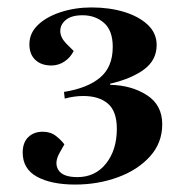

<svg xmlns="http://www.w3.org/2000/svg" viewBox="-20 -858 473 516"><path d="M401 -737Q401 -697 368 -672Q335 -647 276 -633V-630Q333 -629 374.5 -602.5Q416 -576 416 -524Q416 -474 383 -437.5Q350 -401 296.5 -381.5Q243 -362 182 -362Q118 -362 79.5 -383Q41 -404 41 -448Q41 -475 56 -489.5Q71 -504 95 -504Q116 -504 130.5 -492.5Q145 -481 153 -470L140 -447Q125 -420 137 -401Q149 -382 188 -382Q236 -382 265 -418.5Q294 -455 294 -512Q294 -559 270 -579.5Q246 -600 204 -600Q179 -600 154 -593L152 -611Q215 -621 249 -649.5Q283 -678 283 -732Q283 -776 259.5 -796.5Q236 -817 202 -817Q172 -817 157 -804.5Q142 -792 142 -775Q142 -758 157 -742L178 -721Q169 -703 153 -692.5Q137 -682 118 -682Q91 -682 75 -697Q59 -712 59 -739Q59 -769 82 -791Q105 -813 143.5 -825.5Q182 -838 226 -838Q274 -838 313.5 -826Q353 -814 377 -791.5Q401 -769 401 -737Z"/></svg>

Font: Literata 72pt
Style: Bold Italic
Weight: 700
Italic angle: -2°
Designer: Latin by Veronika Burian and Jose Scaglione. Greek by Irene Vlachou. Cyrillic by Vera Evstafieva
Foundry: TypeTogether
Version: Version 3.002